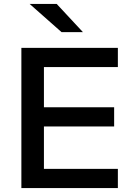

<svg xmlns="http://www.w3.org/2000/svg" viewBox="-20 -959 667 979"><path d="M581 0H89V-715H581V-617H204V-98H581ZM562 -314H194V-412H562ZM294 -795 131 -939H269L403 -795Z"/></svg>

Font: Wix Madefor Display SemiBold
Style: Regular
Weight: 600
Designer: Dalton Maag Ltd
Foundry: Dalton Maag Ltd
Version: Version 3.100